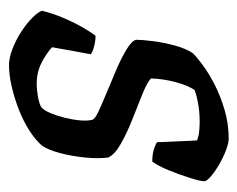

<svg xmlns="http://www.w3.org/2000/svg" viewBox="-72 -468 540 437"><g transform="rotate(90 198.5 -250.0)"><path d="M129 0Q112 0 91.5 -8Q71 -16 52.5 -28Q34 -40 21 -53Q8 -66 5 -75Q11 -100 22 -125.5Q33 -151 44.5 -170.5Q56 -190 62 -197Q70 -197 78 -195.5Q86 -194 93.5 -191.5Q101 -189 104 -186Q101 -170 97 -148.5Q93 -127 88 -98Q102 -85 123.5 -74Q145 -63 172 -63Q183 -63 198.5 -65.5Q214 -68 224 -73Q232 -80 238 -94.5Q244 -109 248.5 -127Q253 -145 254.5 -162Q256 -179 253 -190Q251 -196 232.5 -204.5Q214 -213 188.5 -223.5Q163 -234 137.5 -245Q112 -256 93 -267.5Q74 -279 71 -289Q71 -302 74 -326.5Q77 -351 84 -377Q91 -403 102 -419Q110 -427 128 -440.5Q146 -454 172 -467.5Q198 -481 230 -490.5Q262 -500 296 -500Q306 -500 322 -494Q338 -488 354.5 -478.5Q371 -469 382 -459.5Q393 -450 393 -444Q393 -436 385.5 -412Q378 -388 368 -363.5Q358 -339 348 -326Q339 -326 330 -327.5Q321 -329 314 -332Q307 -335 304 -337Q304 -350 303 -366.5Q302 -383 301.5 -399.5Q301 -416 300 -428Q290 -432 278 -433Q266 -434 257 -434Q235 -434 214 -430Q193 -426 185 -422Q175 -407 167.5 -379.5Q160 -352 159 -323Q169 -314 195 -303.5Q221 -293 251.5 -281Q282 -269 307 -255Q332 -241 339 -226Q342 -203 339 -173Q336 -143 329 -116.5Q322 -90 312 -75Q299 -60 277 -46Q255 -32 229 -22Q203 -12 177 -6Q151 0 129 0Z"/></g></svg>

Font: Texturina Medium 12pt Medium
Style: Italic
Weight: 500
Italic angle: -11°
Version: Version 1.002